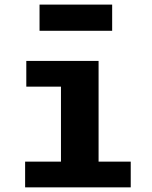

<svg xmlns="http://www.w3.org/2000/svg" viewBox="-20 -807 655 827"><path d="M404.6 -544.6V-110.8H543.1V0H88.2V-110.8H242.6V-433.8H93.3V-544.6ZM463.1 -674.4H150.3V-787.2H463.1Z"/></svg>

Font: FiraCode Nerd Font
Style: Bold
Weight: 700
Designer: Carrois Corporate, Edenspiekermann AG, Nikita Prokopov
Foundry: Carrois Corporate, Edenspiekermann AG, Nikita Prokopov
Version: Version 6.002;Nerd Fonts 2.1.0